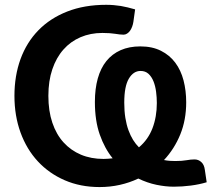

<svg xmlns="http://www.w3.org/2000/svg" viewBox="-20 -750 867 778"><path d="M483.5 -334Q483.5 -300 488 -272.2Q492.5 -244.5 500.5 -222.5Q508.5 -200.5 519.2 -183.2Q530 -166 543 -153Q580 -184 597.8 -230.2Q615.5 -276.5 615.5 -332.5Q615.5 -355 612.5 -378.2Q609.5 -401.5 602 -420.2Q594.5 -439 581.8 -450.8Q569 -462.5 549.5 -462.5Q520.5 -462.5 502 -431.2Q483.5 -400 483.5 -334ZM817.5 -11.5Q787.5 -2.5 752.8 2Q718 6.5 684 6.5Q651 6.5 613.8 -1.2Q576.5 -9 540.5 -26.5Q504.5 -9.5 465.2 -0.8Q426 8 383.5 8Q306 8 242.5 -19.5Q179 -47 133.5 -96Q88 -145 63.2 -213Q38.5 -281 38.5 -361.5Q38.5 -443 63.2 -510.8Q88 -578.5 135.5 -627.2Q183 -676 252.2 -703.2Q321.5 -730.5 410.5 -730.5Q427 -730.5 441.2 -729.2Q455.5 -728 469.5 -725.8Q483.5 -723.5 497.5 -720Q511.5 -716.5 527.5 -712L520.5 -661.5Q519 -651.5 515.5 -642Q512 -632.5 506.8 -625.2Q501.5 -618 494.8 -613.8Q488 -609.5 480.5 -609.5Q472.5 -609.5 464.5 -610.5Q456.5 -611.5 446.8 -613Q437 -614.5 424.5 -615.5Q412 -616.5 395 -616.5Q346.5 -616.5 306.2 -599.2Q266 -582 237 -549.2Q208 -516.5 192 -469.2Q176 -422 176 -361.5Q176 -300.5 192 -253Q208 -205.5 237.5 -173Q267 -140.5 308 -123.2Q349 -106 399.5 -106Q409.5 -106 418.5 -106.8Q427.5 -107.5 436.5 -108.5Q404 -148.5 384.2 -204.8Q364.5 -261 364.5 -337Q364.5 -390 376.2 -432Q388 -474 411.2 -502.8Q434.5 -531.5 469 -546.8Q503.5 -562 548.5 -562Q597 -562 632.2 -544.2Q667.5 -526.5 690.2 -496Q713 -465.5 723.8 -424Q734.5 -382.5 734.5 -335.5Q734.5 -264 710.5 -205.2Q686.5 -146.5 644.5 -101.5Q657.5 -99 669.2 -98.2Q681 -97.5 690.5 -97.5Q718 -97.5 735.8 -100.8Q753.5 -104 768.5 -104Q784 -104 795.8 -93.2Q807.5 -82.5 810 -62Z"/></svg>

Font: Lato 2
Style: Bold
Weight: 700
Designer: Lukasz Dziedzic with Adam Twardoch and Botio Nikoltchev
Foundry: tyPoland Lukasz Dziedzic
Version: Version 2.015; 2015-08-06; http://www.latofonts.com/